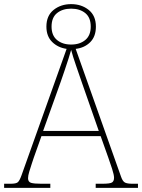

<svg xmlns="http://www.w3.org/2000/svg" viewBox="-24 -911 689 931"><path d="M-4 0V-20H27Q54 -20 62.5 -27.5Q71 -35 80 -60L299 -674Q257 -680 229 -707.5Q201 -735 201 -782Q201 -835 236 -863Q271 -891 321 -891Q371 -891 406 -863Q441 -835 441 -782Q441 -734 413.5 -706.5Q386 -679 343 -674L563 -54Q571 -31 582.5 -25.5Q594 -20 618 -20H645V0H440V-20H472Q510 -20 519.5 -26.5Q529 -33 529 -49Q529 -63 519.5 -92.5Q510 -122 501 -147L464 -251H177L140 -147Q137 -138 130.5 -118.5Q124 -99 118 -79Q112 -59 112 -47Q112 -29 126.5 -24.5Q141 -20 177 -20H220V0ZM321 -695Q363 -695 389.5 -717Q416 -739 416 -782Q416 -826 389.5 -847.5Q363 -869 321 -869Q279 -869 252.5 -847.5Q226 -826 226 -782Q226 -739 252.5 -717Q279 -695 321 -695ZM185 -276H455L375 -505Q361 -546 345 -592Q329 -638 321 -669Q317 -654 308 -626Q299 -598 289 -568.5Q279 -539 271 -516Z"/></svg>

Font: Noto Serif Thin
Style: Regular
Weight: 100
Designer: Monotype Design Team
Foundry: Monotype Imaging Inc.
Version: Version 2.015